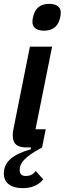

<svg xmlns="http://www.w3.org/2000/svg" viewBox="-34 -764 335 995"><path d="M184 0Q147 20 124.5 36Q102 52 89.5 66Q77 80 72.5 92Q68 104 68 117Q68 148 100 148Q133 148 151 122L190 165Q154 211 83 211Q38 211 12 191.5Q-14 172 -14 135Q-14 91 19.5 60.5Q53 30 125 10L127 0H102Q66 0 49 -15Q32 -30 32 -64Q32 -80 36 -97L121 -522H236L150 -94H203ZM194 -605Q165 -605 149.5 -617Q134 -629 134 -651Q134 -666 140 -686Q157 -744 221 -744Q250 -744 265.5 -732Q281 -720 281 -698Q281 -682 275 -663Q258 -605 194 -605Z"/></svg>

Font: IBM Plex Sans Cond SmBld
Style: Italic
Weight: 600
Width: 3
Italic angle: -11°
Designer: Mike Abbink, Paul van der Laan, Pieter van Rosmalen
Foundry: Bold Monday
Version: Version 1.3